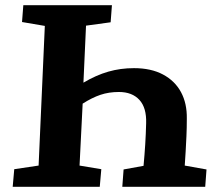

<svg xmlns="http://www.w3.org/2000/svg" viewBox="-20 -721 837 741"><path d="M302 -402Q351 -431 398 -444.5Q445 -458 497 -458Q563 -458 609 -433.5Q655 -409 678.5 -365.5Q702 -322 701 -263Q701 -226 699.5 -195Q698 -164 696.5 -136.5Q695 -109 693 -82L777 -67L772 0H452L457 -67L534 -81Q538 -124 540.5 -164Q543 -204 544 -245Q546 -305 518 -335.5Q490 -366 439 -366Q400 -366 367.5 -355Q335 -344 299 -321L287 -82L371 -68L365 0H29L35 -68L129 -82L153 -621L65 -636L70 -701H412L407 -635L312 -622Z"/></svg>

Font: Literata
Style: Bold Italic
Weight: 700
Italic angle: -2°
Designer: Latin by Veronika Burian and Jose Scaglione. Greek by Irene Vlachou. Cyrillic by Vera Evstafieva
Foundry: TypeTogether
Version: Version 3.103;gftools[0.9.29]